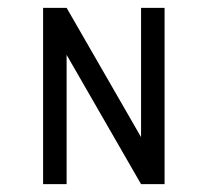

<svg xmlns="http://www.w3.org/2000/svg" viewBox="-20 -470 520 490"><path d="M90 -450H150L340 -120V-450H400V0H340L150 -330V0H90Z"/></svg>

Font: SOV_Station
Style: Book
Weight: 400
Version: Version 1.00